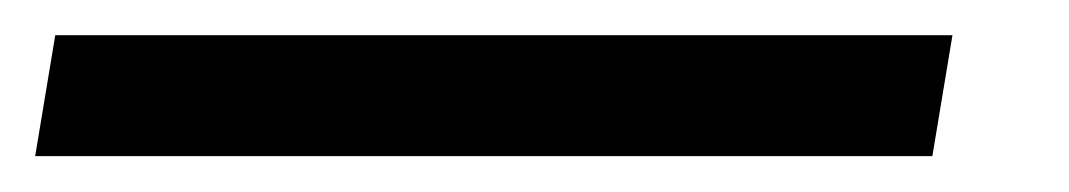

<svg xmlns="http://www.w3.org/2000/svg" viewBox="-76 12 596 107"><path d="M-56.4 99 -45.2 31.6H454.8L443.6 99Z"/></svg>

Font: MuseoModerno Thin
Style: Italic
Weight: 100
Italic angle: -9°
Designer: Pablo Cosgaya, Héctor Gatti, Marcela Romero, and the Authors of The MuseoModerno Project.
Foundry: Omnibus-Type Team
Version: Version 1.003